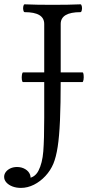

<svg xmlns="http://www.w3.org/2000/svg" viewBox="-67 -686 437 910"><path d="M-47.4 152.3Q-47.4 139.6 -39.3 128.9Q-31.2 118.2 -17.3 111.8Q-3.4 105.5 13.7 105.5Q35.6 105.5 52.7 115.7Q69.8 126 75.7 142.6Q81.5 159.2 72.3 176.8L56.6 159.2Q96.7 159.2 115.2 123.3Q133.8 87.4 138.2 31.2Q142.6 -24.9 142.6 -127V-572.3Q142.6 -600.6 119.4 -614.5Q96.2 -628.4 49.8 -628.4Q45.4 -628.4 43.5 -637.7Q41.5 -647 43.5 -656.2Q45.4 -665.5 49.8 -665.5Q105 -663.1 182.1 -663.1Q259.8 -663.1 314.5 -665.5Q318.8 -665.5 320.8 -656.2Q322.8 -647 320.8 -637.7Q318.8 -628.4 314.5 -628.4Q220.7 -628.4 220.7 -572.3V-309.6Q220.7 -191.9 217.3 -115Q213.9 -38.1 206.3 10.5Q198.7 59.1 186 89.8Q172.4 122.1 148.2 148.2Q124 174.3 93.8 189.5Q63.5 204.6 32.2 204.6Q10.3 204.6 -7.8 197.8Q-25.9 190.9 -36.6 179Q-47.4 167 -47.4 152.3ZM42.5 -342.8H324.2Q328.1 -342.8 329.3 -331.3Q330.6 -319.8 328.9 -308.3Q327.1 -296.9 323.2 -296.9H42.5Q38.1 -296.9 36.6 -308.3Q35.2 -319.8 36.9 -331.3Q38.6 -342.8 42.5 -342.8Z"/></svg>

Font: Junicode Two Beta VF
Style: Regular
Weight: 400
Designer: Peter S. Baker
Foundry: Briery Creek Software
Version: Version 1.031 beta; ttfautohint (v1.8.1.43-b0c9)